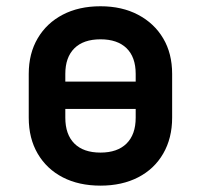

<svg xmlns="http://www.w3.org/2000/svg" viewBox="-20 -580 639 610"><path d="M299.3 9.8Q230.5 9.8 179.4 -16.6Q128.4 -43 99.9 -91.6Q71.3 -140.1 71.3 -206.1V-345.2Q71.3 -410.2 99.9 -458.5Q128.4 -506.8 179.4 -533.4Q230.5 -560.1 299.3 -560.1Q367.7 -560.1 418.9 -533Q470.2 -505.9 498.5 -458Q526.9 -410.2 526.9 -345.2V-206.1Q526.9 -141.1 498.5 -92Q470.2 -43 418.9 -16.6Q367.7 9.8 299.3 9.8ZM187.5 -320.8H411.1V-345.2Q411.1 -398.4 382.1 -426.8Q353 -455.1 299.3 -455.1Q245.1 -455.1 216.3 -426.5Q187.5 -397.9 187.5 -345.2ZM299.3 -95.2Q353 -95.2 382.1 -124Q411.1 -152.8 411.1 -206.1V-233.9H187.5V-206.1Q187.5 -152.8 216.3 -124Q245.1 -95.2 299.3 -95.2Z"/></svg>

Font: UDEV Gothic 35
Style: Bold
Weight: 700
Version: v2.1.0; ttfautohint (v1.8.4.7-5d5b-dirty) -l 6 -r 45 -G 200 